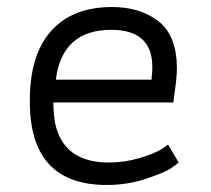

<svg xmlns="http://www.w3.org/2000/svg" viewBox="-20 -517 600 547"><path d="M484 -321Q484 -307 481.5 -284Q479 -261 476 -243L474 -225H132Q132 -196 137 -166Q161 -54 290 -54Q336 -54 378.5 -67Q421 -80 440 -92L459 -105L489 -54Q481 -47 465.5 -36.5Q450 -26 397 -8Q344 10 284 10Q65 10 65 -227Q64 -359 125 -428Q186 -497 299 -497Q380 -497 432 -456Q484 -415 484 -321ZM297 -432Q157 -432 139 -290H412V-296Q413 -302 413.5 -310.5Q414 -319 414 -326Q414 -432 297 -432Z"/></svg>

Font: Biancoenero Regular
Style: Regular
Weight: 400
Designer: Riccardo Lorusso, Umberto Mischi
Foundry: Biancoenero Edizioni
Version: Version 0.000